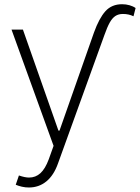

<svg xmlns="http://www.w3.org/2000/svg" viewBox="-20 -667 646 887"><path d="M52.7 186.5 67.4 143.6Q95.2 153.3 114.3 153.3Q144.5 153.3 166.7 133.1Q189 112.8 205.1 69.3L227.5 6.8L33.2 -530.3H85.9L250 -63.5H254.9L414.1 -516.6Q438 -583 467 -615.2Q496.1 -647.5 543.9 -647.5Q562 -647.5 578.4 -642.8Q594.7 -638.2 606.4 -629.9L596.7 -591.8Q575.2 -602.5 547.9 -602.5Q527.3 -602.5 512.9 -593Q498.5 -583.5 486.8 -562.5Q475.1 -541.5 461.9 -503.9L248 87.9Q228.5 143.1 194.1 171.1Q159.7 199.2 113.3 199.2Q97.2 199.2 81.3 195.6Q65.4 191.9 52.7 186.5Z"/></svg>

Font: Pretendard ExtraLight
Style: Regular
Weight: 200
Designer: Base glyphs from Inter by Rasmus Andersson; Hangeul glyphs from Noto Sans CJK(Source Han Sans) by Jang Soo-young and Kan
Foundry: Kil Hyung-jin
Version: Version 1.309